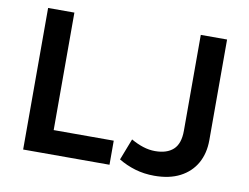

<svg xmlns="http://www.w3.org/2000/svg" viewBox="-77 -810 1214 935"><g transform="rotate(10 530.0 -342.5)"><path d="M88.5 0V-700H218.5V-119H515.5V0ZM739 15Q688.5 15 644 1.8Q599.5 -11.5 561.5 -34.5L602.5 -140.5Q633 -123 662.8 -113.5Q692.5 -104 722 -104Q780.5 -104 812 -133Q843.5 -162 843.5 -226V-700H973.5V-202.5Q973.5 -137 946 -88.2Q918.5 -39.5 866.2 -12.2Q814 15 739 15Z"/></g></svg>

Font: Geologica EX Med
Style: Regular
Weight: 500
Designer: Sindre Bremnes, Frode Helland
Foundry: Monokrom Skriftforlag AS
Version: Version 1.010;gftools[0.9.28]